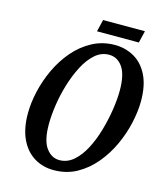

<svg xmlns="http://www.w3.org/2000/svg" viewBox="-124 -930 879 1033"><g transform="rotate(15 316.0 -413.5)"><path d="M272 11Q211 11 163 -18.5Q115 -48 87.5 -106Q60 -164 60 -248Q60 -307 75 -372.5Q90 -438 119.5 -500.5Q149 -563 192.5 -613.5Q236 -664 293 -694.5Q350 -725 419 -725Q476 -725 524.5 -698Q573 -671 602 -614Q631 -557 631 -469Q631 -413 616.5 -347.5Q602 -282 573 -219Q544 -156 500.5 -104Q457 -52 400 -20.5Q343 11 272 11ZM288 -49Q332 -49 367 -79.5Q402 -110 428 -160Q454 -210 471 -269.5Q488 -329 497 -388Q506 -447 506 -494Q506 -583 477 -624.5Q448 -666 401 -666Q358 -666 323.5 -635.5Q289 -605 263 -555Q237 -505 219 -445.5Q201 -386 192.5 -327Q184 -268 184 -221Q184 -131 214 -90Q244 -49 288 -49ZM305 -771 321 -838H554L538 -771Z"/></g></svg>

Font: Noto Serif ExtraCondensed SemiBold
Style: Italic
Weight: 600
Width: 2
Italic angle: -12°
Designer: Monotype Design Team
Foundry: Monotype Imaging Inc.
Version: Version 2.013